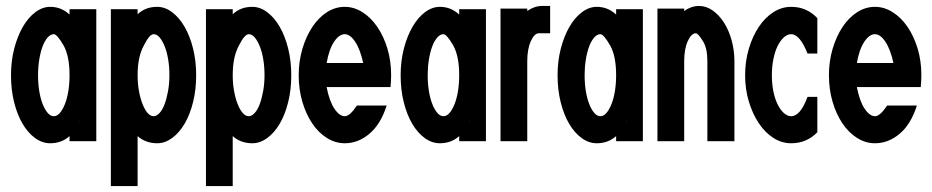

<svg xmlns="http://www.w3.org/2000/svg" viewBox="-20 -477 3135 646"><path d="M304 -446V-2H214V-19Q187 5 149 5Q122 5 98 -12.5Q74 -30 56 -60.5Q38 -91 27.5 -133Q17 -175 17 -224Q17 -272 28 -314Q39 -356 57 -387Q75 -418 99 -436Q123 -454 149 -454Q186 -454 214 -428V-446ZM248 -68Q248 -67 247 -67H250ZM194 -324Q172 -362 161 -362Q150 -362 140 -350.5Q130 -339 123 -320Q116 -301 112 -276Q108 -251 108 -224Q108 -196 112 -171Q116 -146 123.5 -127Q131 -108 140.5 -97Q150 -86 161 -86Q172 -86 181.5 -97Q191 -108 198.5 -127Q206 -146 210 -171Q214 -196 214 -224Q214 -288 194 -324Z M353 -446H443V-429Q469 -454 509 -454Q535 -454 559 -436Q583 -418 601 -387Q619 -356 629.5 -314Q640 -272 640 -224Q640 -175 629.5 -133Q619 -91 601 -60.5Q583 -30 559 -12.5Q535 5 509 5Q470 5 443 -19V149H353ZM464 -324Q443 -286 443 -224Q443 -196 447.5 -171Q452 -146 459.5 -127Q467 -108 476.5 -97Q486 -86 497 -86Q507 -86 517 -97Q527 -108 534 -127Q541 -146 545.5 -171Q550 -196 550 -224Q550 -251 546 -276Q542 -301 534.5 -320Q527 -339 517.5 -350.5Q508 -362 497 -362Q483 -362 464 -324Z M673 -446H763V-429Q789 -454 829 -454Q855 -454 879 -436Q903 -418 921 -387Q939 -356 949.5 -314Q960 -272 960 -224Q960 -175 949.5 -133Q939 -91 921 -60.5Q903 -30 879 -12.5Q855 5 829 5Q790 5 763 -19V149H673ZM784 -324Q763 -286 763 -224Q763 -196 767.5 -171Q772 -146 779.5 -127Q787 -108 796.5 -97Q806 -86 817 -86Q827 -86 837 -97Q847 -108 854 -127Q861 -146 865.5 -171Q870 -196 870 -224Q870 -251 866 -276Q862 -301 854.5 -320Q847 -339 837.5 -350.5Q828 -362 817 -362Q803 -362 784 -324Z M1140 -454Q1171 -454 1199.5 -436Q1228 -418 1249.5 -386.5Q1271 -355 1283.5 -313.5Q1296 -272 1296 -224Q1296 -215 1295.5 -205.5Q1295 -196 1294 -184H1079Q1088 -137 1105 -111.5Q1122 -86 1140 -86Q1157 -86 1181 -122H1281Q1261 -59 1223 -27Q1185 5 1140 5Q1108 5 1079.5 -13Q1051 -31 1030 -62.5Q1009 -94 997 -135.5Q985 -177 985 -224Q985 -271 997.5 -313Q1010 -355 1031 -386.5Q1052 -418 1080 -436Q1108 -454 1140 -454ZM1202 -265Q1192 -311 1175 -336.5Q1158 -362 1140 -362Q1121 -362 1104 -336.5Q1087 -311 1079 -265Z M1615 -446V-2H1525V-19Q1498 5 1460 5Q1433 5 1409 -12.5Q1385 -30 1367 -60.5Q1349 -91 1338.5 -133Q1328 -175 1328 -224Q1328 -272 1339 -314Q1350 -356 1368 -387Q1386 -418 1410 -436Q1434 -454 1460 -454Q1497 -454 1525 -428V-446ZM1559 -68Q1559 -67 1558 -67H1561ZM1505 -324Q1483 -362 1472 -362Q1461 -362 1451 -350.5Q1441 -339 1434 -320Q1427 -301 1423 -276Q1419 -251 1419 -224Q1419 -196 1423 -171Q1427 -146 1434.5 -127Q1442 -108 1451.5 -97Q1461 -86 1472 -86Q1483 -86 1492.5 -97Q1502 -108 1509.5 -127Q1517 -146 1521 -171Q1525 -196 1525 -224Q1525 -288 1505 -324Z M1754 -448V-440Q1765 -448 1778 -452.5Q1791 -457 1803 -457H1831V-365H1793Q1778 -365 1766 -338.5Q1754 -312 1754 -271V-2H1664V-448Z M2143 -446V-2H2053V-19Q2026 5 1988 5Q1961 5 1937 -12.5Q1913 -30 1895 -60.5Q1877 -91 1866.5 -133Q1856 -175 1856 -224Q1856 -272 1867 -314Q1878 -356 1896 -387Q1914 -418 1938 -436Q1962 -454 1988 -454Q2025 -454 2053 -428V-446ZM2087 -68Q2087 -67 2086 -67H2089ZM2033 -324Q2011 -362 2000 -362Q1989 -362 1979 -350.5Q1969 -339 1962 -320Q1955 -301 1951 -276Q1947 -251 1947 -224Q1947 -196 1951 -171Q1955 -146 1962.5 -127Q1970 -108 1979.5 -97Q1989 -86 2000 -86Q2011 -86 2020.5 -97Q2030 -108 2037.5 -127Q2045 -146 2049 -171Q2053 -196 2053 -224Q2053 -288 2033 -324Z M2282 -448V-440Q2293 -448 2306 -452.5Q2319 -457 2331 -457Q2356 -457 2377.5 -442Q2399 -427 2415.5 -401.5Q2432 -376 2441.5 -342Q2451 -308 2451 -271V-2H2360V-271Q2360 -314 2346 -337Q2329 -365 2321 -365Q2306 -365 2294 -338.5Q2282 -312 2282 -271V-2H2192V-448Z M2642 -454Q2694 -454 2730 -416V-297H2697Q2671 -362 2642 -362Q2629 -362 2617 -351Q2605 -340 2596 -321.5Q2587 -303 2582 -277.5Q2577 -252 2577 -224Q2577 -195 2582 -170Q2587 -145 2596 -126.5Q2605 -108 2617 -97Q2629 -86 2642 -86Q2673 -86 2697 -151H2730V-32Q2694 5 2642 5Q2610 5 2582 -13Q2554 -31 2533 -62.5Q2512 -94 2499.5 -135.5Q2487 -177 2487 -224Q2487 -271 2499.5 -313Q2512 -355 2533 -386.5Q2554 -418 2582 -436Q2610 -454 2642 -454Z M2924 -454Q2955 -454 2983.5 -436Q3012 -418 3033.5 -386.5Q3055 -355 3067.5 -313.5Q3080 -272 3080 -224Q3080 -215 3079.5 -205.5Q3079 -196 3078 -184H2863Q2872 -137 2889 -111.5Q2906 -86 2924 -86Q2941 -86 2965 -122H3065Q3045 -59 3007 -27Q2969 5 2924 5Q2892 5 2863.5 -13Q2835 -31 2814 -62.5Q2793 -94 2781 -135.5Q2769 -177 2769 -224Q2769 -271 2781.5 -313Q2794 -355 2815 -386.5Q2836 -418 2864 -436Q2892 -454 2924 -454ZM2986 -265Q2976 -311 2959 -336.5Q2942 -362 2924 -362Q2905 -362 2888 -336.5Q2871 -311 2863 -265Z"/></svg>

Font: Fundamental  Brigade Condensed
Style: Regular
Weight: 400
Width: 3
Designer: Peter Wiegel, original typeface by Carl Albert Fahrenwaldt 1901
Foundry: Peter Wiegel
Version: Version 0.000 2012 initial release